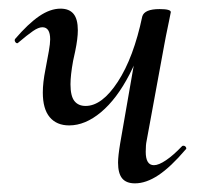

<svg xmlns="http://www.w3.org/2000/svg" viewBox="-20 -415 468 444"><path d="M79 -201Q79 -224 85 -254L93 -297Q96 -314 96 -324Q96 -352 78 -352Q69 -352 56 -343Q43 -334 23 -317Q21 -315 20 -315Q17 -315 15 -318.5Q13 -322 15 -325Q45 -360 70.5 -377.5Q96 -395 120 -395Q140 -395 150 -383Q160 -371 160 -345Q160 -326 154 -297L149 -274Q143 -241 143 -220Q143 -193 152 -181.5Q161 -170 178 -170Q216 -170 252.5 -226Q289 -282 309 -377L325 -376Q309 -300 279.5 -243Q250 -186 213.5 -155.5Q177 -125 140 -125Q111 -125 95 -144Q79 -163 79 -201ZM253 -39Q253 -54 258 -84L309 -377Q314 -394 349 -394Q375 -394 375 -387L371 -367Q362 -324 360 -312L319 -89Q317 -80 317 -64Q317 -33 336 -33Q347 -33 364 -44.5Q381 -56 401 -77Q402 -78 404 -78Q408 -78 410 -74.5Q412 -71 409 -69Q375 -29 346.5 -10Q318 9 292 9Q272 9 262.5 -2.5Q253 -14 253 -39Z"/></svg>

Font: Cormorant Garamond Medium
Style: Italic
Weight: 500
Italic angle: -10°
Designer: Christian Thalmann (Catharsis Fonts)
Foundry: Catharsis Fonts
Version: Version 4.000